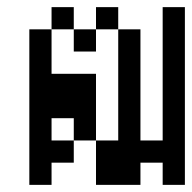

<svg xmlns="http://www.w3.org/2000/svg" viewBox="-20 -520 540 540"><path d="M125 -62.5H187.5V-125H125V-187.5H187.5V-125H250Q250 -125 250 0H375V-62.5H437.5V0H500Q500 0 500 -500H437.5Q437.5 -500 437.5 -125H375V-437.5H312.5V-125H250V-312.5H125Q125 -312.5 125 -437.5H62.5V0H125ZM125 -437.5H187.5V-375H250V-437.5H187.5V-500H125ZM250 -437.5H312.5V-500H250Z"/></svg>

Font: CalcUnifontExMono
Style: Regular
Weight: 500
Version: Version 15.0.06